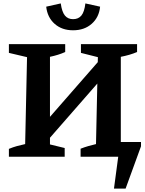

<svg xmlns="http://www.w3.org/2000/svg" viewBox="-20 -916 850 1122"><path d="M32 0V-46Q56 -56 79.5 -62.5Q103 -69 127 -74L138 -582L32 -607V-658H361V-612Q341 -603 318.5 -596Q296 -589 272 -584V-72L358 -51V0ZM451 0V-47Q474 -56 496.5 -62.5Q519 -69 541 -74L552 -582L453 -607V-658H781V-612Q760 -603 736 -596Q712 -589 686 -584V0ZM202 -31V-153L618 -629V-507ZM646 186 681 -76 748 0H585V-86H804V-61L714 186ZM407 -739Q342 -739 299.5 -776.5Q257 -814 250 -877L335 -896Q342 -846 359.5 -825Q377 -804 407 -804Q438 -804 455.5 -825Q473 -846 479 -896L565 -877Q559 -815 516 -777Q473 -739 407 -739Z"/></svg>

Font: Piazzolla 24pt
Style: Bold
Weight: 700
Designer: Juan Pablo del Peral
Foundry: Huerta Tipografica
Version: Version 2.005